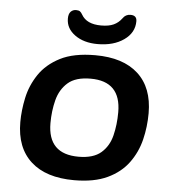

<svg xmlns="http://www.w3.org/2000/svg" viewBox="-52 -762 734 816"><g transform="rotate(5 315.0 -353.5)"><path d="M294 7Q174 7 109.5 -51.5Q45 -110 45 -219Q45 -269 56.5 -323Q68 -377 99.5 -424Q131 -471 188.5 -500.5Q246 -530 338 -530Q457 -530 521 -471.5Q585 -413 585 -304Q585 -246 571.5 -191Q558 -136 525 -91Q492 -46 435.5 -19.5Q379 7 294 7ZM304 -94Q367 -94 400 -122.5Q433 -151 444.5 -197.5Q456 -244 456 -297Q456 -429 327 -429Q263 -429 230 -400Q197 -371 185 -324.5Q173 -278 173 -226Q173 -94 304 -94ZM343 -578Q284 -578 246 -605.5Q208 -633 208 -675Q208 -695 217 -704.5Q226 -714 240 -714Q251 -714 256.5 -710Q262 -706 267 -697Q289 -658 351 -658Q384 -658 404.5 -667.5Q425 -677 439 -696Q451 -714 472 -714Q499 -714 499 -689Q499 -640 455 -609Q411 -578 343 -578Z"/></g></svg>

Font: Asap Semi Expanded Semi Expanded SemiBold
Style: Italic
Weight: 600
Width: 6
Italic angle: -6°
Designer: Pablo Cosgaya
Foundry: Omnibus-Type
Version: Version 3.001; ttfautohint (v1.8.4.7-5d5b)